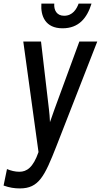

<svg xmlns="http://www.w3.org/2000/svg" viewBox="-51 -1012 563 1072"><path d="M252 -992H180C175 -923 202 -854 298 -854C389 -854 435 -911 460 -992H388C377 -962 355 -924 307 -924C266 -924 249 -955 252 -992ZM264 -196 492 -780H392L254 -404C245 -380 237 -355 228 -330C227 -355 225 -379 222 -404L178 -780H79L164 -163C134 -76 98 -53 57 -53C33 -53 10 -59 -12 -68L-31 24C2 36 31 40 60 40C166 40 198 -28 264 -196Z"/></svg>

Font: Smiley Sans Oblique
Style: Regular
Weight: 400
Italic angle: -8°
Designer: oooooohmygosh, Nagisa Chen, Janine Sui, Heda Shi, Jian Li
Foundry: atelierAnchor
Version: Version 2.0.1